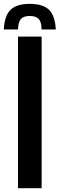

<svg xmlns="http://www.w3.org/2000/svg" viewBox="-51 -993 314 1013"><path d="M43.9 0V-800H168.7V0ZM106.3 -972.6Q175.8 -972.6 207.5 -941.4Q239.3 -910.2 243.5 -837.7H168.3Q168.2 -875.8 153.8 -892.3Q139.5 -908.7 106.3 -908.7Q73.2 -908.7 58.8 -892.3Q44.5 -875.8 44.3 -837.7H-31Q-27.1 -910.2 4.7 -941.4Q36.6 -972.6 106.3 -972.6Z"/></svg>

Font: Big Shoulders Thin
Style: Regular
Weight: 100
Designer: Patric King
Foundry: XO Type Co
Version: Version 2.002